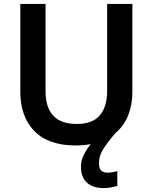

<svg xmlns="http://www.w3.org/2000/svg" viewBox="-20 -734 781 982"><path d="M486 100Q486 127 497.5 138Q509 149 528 149Q544 149 557.5 146.5Q571 144 580 141V217Q565 221 548.5 224.5Q532 228 510 228Q455 228 424.5 200Q394 172 394 117Q394 89 408 59.5Q422 30 444 3Q408 10 367 10Q228 10 156 -63.5Q84 -137 84 -264V-714H213V-268Q213 -100 372 -100Q454 -100 491 -144.5Q528 -189 528 -269V-714H657V-264Q657 -198 635.5 -144Q614 -90 570 -53Q529 -5 507.5 29.5Q486 64 486 100Z"/></svg>

Font: Noto Sans Canadian Aboriginal SemiBold
Style: Regular
Weight: 600
Designer: Monotype Design Team, Typotheque's Kevin King
Foundry: Monotype Imaging Inc.
Version: Version 2.004; ttfautohint (v1.8.4.7-5d5b)